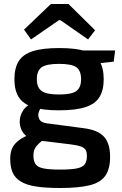

<svg xmlns="http://www.w3.org/2000/svg" viewBox="-20 -743 611 959"><path d="M276 -503Q359 -503 407.5 -487.5Q456 -472 477 -437.5Q498 -403 498 -347Q498 -293 477 -258.5Q456 -224 407 -208Q358 -192 275 -192Q192 -192 143.5 -208Q95 -224 73.5 -258Q52 -292 52 -347Q52 -403 73.5 -437.5Q95 -472 144 -487.5Q193 -503 276 -503ZM275 -424Q212 -424 188 -407Q164 -390 164 -347Q164 -306 188 -288.5Q212 -271 275 -271Q338 -271 361.5 -288.5Q385 -306 385 -347Q385 -390 361.5 -407Q338 -424 275 -424ZM555 -491 548 -435 420 -421 384 -491ZM132 -222 194 -213Q179 -201 173.5 -182.5Q168 -164 176.5 -147.5Q185 -131 214 -127L396 -103Q470 -94 500 -59.5Q530 -25 530 40Q530 101 506 135Q482 169 427.5 182.5Q373 196 281 196Q208 196 160 188.5Q112 181 83.5 163.5Q55 146 43 118.5Q31 91 31 50Q31 18 41.5 -4Q52 -26 76 -43.5Q100 -61 141 -76L209 -105L256 -88L212 -57Q189 -40 174.5 -26.5Q160 -13 153.5 0.5Q147 14 147 35Q147 63 158.5 78Q170 93 199 98.5Q228 104 280 104Q333 104 362 98.5Q391 93 402.5 78.5Q414 64 414 37Q414 15 407 4.5Q400 -6 382 -12Q364 -18 332 -22L168 -42Q133 -46 112.5 -62.5Q92 -79 84 -102.5Q76 -126 79.5 -149.5Q83 -173 96.5 -193Q110 -213 132 -222ZM322 -723 455 -592 420 -546 282 -642H274L135 -546L100 -595L234 -723Z"/></svg>

Font: Exo 2 SemiBold
Style: Regular
Weight: 600
Designer: Natanael Gama
Foundry: Natanael Gama
Version: Version 2.010